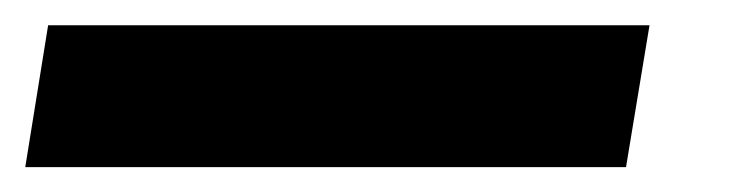

<svg xmlns="http://www.w3.org/2000/svg" viewBox="-83 -20 579 152"><path d="M431.2 0 412.6 112.3H-63L-44.9 0Z"/></svg>

Font: Inter 18pt
Style: Bold Italic
Weight: 700
Italic angle: -9.3988°
Designer: Rasmus Andersson
Foundry: rsms
Version: Version 4.001;git-66647c0bb